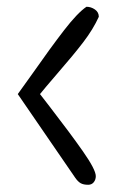

<svg xmlns="http://www.w3.org/2000/svg" viewBox="-20 -541 346 553"><path d="M31.2 -270Q38.6 -279.8 73.2 -328.6Q125.5 -403.3 164.3 -453.6Q203.1 -503.9 229 -521.5Q242.2 -521.5 253.4 -513.7Q264.6 -505.9 264.6 -492.7Q248.5 -457 220 -419.7Q191.4 -382.3 145.5 -329.6Q106 -283.7 95.2 -270L123.5 -233.4Q181.6 -158.2 218.8 -105.2Q255.9 -52.2 255.9 -33.7Q255.9 -23.4 250 -16.1Q244.1 -8.8 233.9 -8.8Q220.7 -8.8 212.6 -13.2Q204.6 -17.6 196.8 -28.8Z"/></svg>

Font: Radley
Style: Regular
Weight: 400
Designer: Vernon Adams
Foundry: Vernon Adams
Version: Version 1.003; ttfautohint (v1.6)